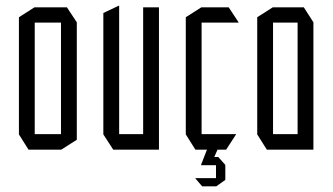

<svg xmlns="http://www.w3.org/2000/svg" viewBox="-20 -530 1180 680"><path d="M103 -450V-504H217L252 -451V-450ZM81 0 47 -54V-55H196V0ZM47 -55V-469L102 -504H103V-55ZM196 0V-450H252V-35L197 0Z M487 0V-504H543V0H488ZM381 0 346 -54V-55H487V0ZM346 -55V-484L401 -510H402V-55Z M672 0 638 -54V-55H816V-54L781 0ZM638 -55V-469L693 -504H694V-55ZM694 -450V-504H790L825 -451V-450ZM726 55 731 26H753L778 54V55ZM692 55V54L713 0H750V1L726 55ZM696 130 672 102V101H745V130ZM745 130V55H778V107L746 130Z M947 -450V-504H1056L1090 -451V-450ZM925 0 891 -54V-55H1034V0ZM891 -55V-469L946 -504H947V-55ZM1034 0V-450H1090V0Z"/></svg>

Font: Foldit Light
Style: Regular
Weight: 300
Version: Version 1.003